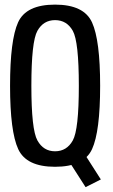

<svg xmlns="http://www.w3.org/2000/svg" viewBox="-20 -700 478 811"><path d="M341.5 90.5 406 58 324.5 -69.5 258.5 -39ZM212.5 4.5Q334.5 4.5 368.8 -70Q403 -144.5 403 -337.5Q403 -530 368.8 -605.2Q334.5 -680.5 212.5 -680.5Q90.5 -680.5 56.5 -605.8Q22.5 -531 22.5 -337.5Q22.5 -144.5 57 -70Q91.5 4.5 212.5 4.5ZM212.5 -61Q163.5 -61 138 -106.8Q112.5 -152.5 112.5 -337.5Q112.5 -524.5 138 -569.8Q163.5 -615 212.5 -615Q262 -615 287.5 -569.8Q313 -524.5 313 -337.5Q313 -152.5 287.5 -106.8Q262 -61 212.5 -61Z"/></svg>

Font: Anybody Condensed
Style: Regular
Weight: 400
Width: 3
Designer: Tyler Finck
Foundry: Etcetera Type Company
Version: Version 1.113;gftools[0.9.25]